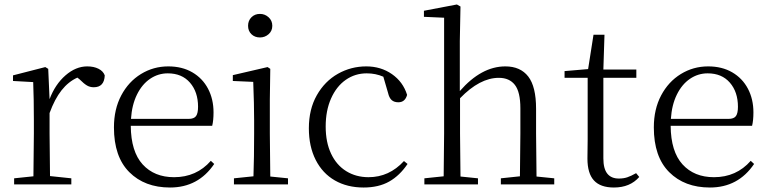

<svg xmlns="http://www.w3.org/2000/svg" viewBox="-20 -822 3426 856"><path d="M203 -37 298 -27V0H43V-27L129 -36L131 -227V-285Q131 -381 128 -456L38 -461V-486L182 -523L195 -515L201 -380Q226 -446 272 -486Q318 -526 369 -526Q398 -526 419 -515.5Q440 -505 447 -486Q445 -433 398 -433Q381 -433 367.5 -441Q354 -449 335 -468L325 -476Q285 -458 254.5 -419.5Q224 -381 201 -318V-227Z M488 -254Q488 -335 520.5 -396.5Q553 -458 608.5 -492Q664 -526 730 -526Q792 -526 837.5 -499.5Q883 -473 907.5 -426.5Q932 -380 932 -321Q932 -285 926 -261H563Q564 -146 616 -89Q668 -32 756 -32Q856 -32 920 -105L935 -91Q864 14 738 14Q625 14 556.5 -54.5Q488 -123 488 -254ZM863 -346Q863 -412 827 -453.5Q791 -495 728 -495Q685 -495 649 -470.5Q613 -446 590.5 -400Q568 -354 564 -292H821Q845 -292 854 -304.5Q863 -317 863 -346Z M1086 -707Q1086 -730 1101 -745Q1116 -760 1139 -760Q1161 -760 1177.5 -745Q1194 -730 1194 -707Q1194 -684 1177.5 -669.5Q1161 -655 1139 -655Q1116 -655 1101 -669.5Q1086 -684 1086 -707ZM1023 -27 1110 -36Q1113 -119 1113 -227V-285Q1113 -357 1109 -457L1018 -461V-487L1173 -523L1185 -515L1183 -378V-227L1185 -35L1264 -27V0H1023Z M1357 -250Q1357 -335 1392.5 -397.5Q1428 -460 1486.5 -493Q1545 -526 1613 -526Q1678 -526 1727.5 -491.5Q1777 -457 1795 -399Q1786 -366 1756 -366Q1737 -366 1726 -376Q1715 -386 1710 -408L1689 -480Q1655 -495 1615 -495Q1563 -495 1521.5 -466Q1480 -437 1456 -383Q1432 -329 1432 -258Q1432 -188 1456 -137Q1480 -86 1523.5 -59Q1567 -32 1623 -32Q1715 -32 1781 -104L1797 -91Q1762 -39 1715 -12.5Q1668 14 1601 14Q1528 14 1473 -17.5Q1418 -49 1387.5 -109Q1357 -169 1357 -250Z M2213 -27 2298 -36 2300 -227V-339Q2300 -412 2275.5 -443.5Q2251 -475 2204 -475Q2119 -475 2031 -384V-227L2033 -35L2111 -27V0H1872V-27L1958 -36L1960 -227V-743L1870 -747V-774L2017 -802L2033 -793L2030 -639V-416Q2126 -526 2233 -526Q2300 -526 2335 -481Q2370 -436 2370 -337V-227L2372 -35L2451 -27V0H2213Z M2599 -115 2600 -201V-475H2497V-505L2602 -514L2626 -667H2675L2670 -512H2817V-475H2670V-116Q2670 -70 2687.5 -48Q2705 -26 2739 -26Q2760 -26 2776.5 -31.5Q2793 -37 2816 -50L2830 -33Q2789 14 2717 14Q2657 14 2628 -17.5Q2599 -49 2599 -115Z M2895 -254Q2895 -335 2927.5 -396.5Q2960 -458 3015.5 -492Q3071 -526 3137 -526Q3199 -526 3244.5 -499.5Q3290 -473 3314.5 -426.5Q3339 -380 3339 -321Q3339 -285 3333 -261H2970Q2971 -146 3023 -89Q3075 -32 3163 -32Q3263 -32 3327 -105L3342 -91Q3271 14 3145 14Q3032 14 2963.5 -54.5Q2895 -123 2895 -254ZM3270 -346Q3270 -412 3234 -453.5Q3198 -495 3135 -495Q3092 -495 3056 -470.5Q3020 -446 2997.5 -400Q2975 -354 2971 -292H3228Q3252 -292 3261 -304.5Q3270 -317 3270 -346Z"/></svg>

Font: GL-CurulMinamoto Light
Style: Regular
Weight: 300
Designer: Eunice (kana); Ryoko NISHIZUKA 西塚涼子 (ideographs); Frank Grießhammer (Latin, Greek & Cyrillic); Wenlong ZHANG
Foundry: Gutenberg Labo; Adobe
Version: Version 1.002